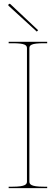

<svg xmlns="http://www.w3.org/2000/svg" viewBox="-20 -977 290 997"><path d="M178 -820 34 -955.5C31 -958.5 27 -957 25.5 -955.5C24 -954 21.5 -950 24.5 -947L171 -813ZM225 0V-7.5H207.5C139 -7.5 132.5 -20.5 132.5 -35V-726.5C132.5 -742 141.5 -752.5 207.5 -752.5H225V-760H25V-752.5H45C111 -752.5 120 -742 120 -726.5V-35C120 -20.5 113.5 -7.5 45 -7.5H25V0Z"/></svg>

Font: ZnikomitSC
Style: Regular
Weight: 100
Designer: gluk
Foundry: gluk
Version: Version 0.55